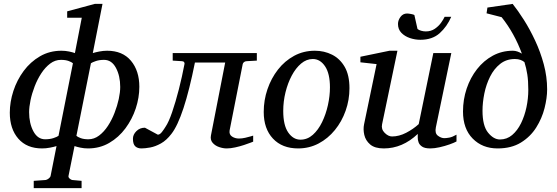

<svg xmlns="http://www.w3.org/2000/svg" viewBox="-20 -757 2888 995"><path d="M702.1 -307.1Q702.1 -251.5 683.6 -195.3Q665 -139.2 630.1 -92Q595.2 -44.9 546.1 -16.4Q497.1 12.2 436 12.2Q416 12.2 396.5 8.1Q377 3.9 366.2 0L335 154.8Q333.5 161.6 340.6 168.2Q347.7 174.8 354 175.8L402.8 180.2V217.8H154.8V180.2L216.8 175.8Q223.6 174.8 232.2 168.2Q240.7 161.6 242.2 154.8L272.9 0Q260.7 3.9 239.5 8.1Q218.3 12.2 198.2 12.2Q119.1 12.2 75 -38.3Q30.8 -88.9 30.8 -172.9Q30.8 -228.5 49.3 -285.4Q67.9 -342.3 102.8 -389.4Q137.7 -436.5 187.3 -465.3Q236.8 -494.1 298.8 -494.1Q318.8 -494.1 338.4 -490Q357.9 -485.8 368.2 -481.9L403.8 -665H328.1V-698.2L471.2 -736.8H511.2L460.9 -481.9Q473.1 -485.8 494.1 -490Q515.1 -494.1 535.2 -494.1Q615.2 -494.1 658.7 -442.1Q702.1 -390.1 702.1 -307.1ZM603 -306.2Q603 -363.8 580.8 -405.3Q558.6 -446.8 519 -446.8Q495.1 -446.8 477.1 -440.7Q459 -434.6 451.2 -429.2L376 -53.2Q381.8 -47.4 397.9 -41.3Q414.1 -35.2 438 -35.2Q467.8 -35.2 493.4 -54.4Q519 -73.7 539.3 -104.7Q559.6 -135.7 573.7 -172.4Q587.9 -209 595.5 -244.1Q603 -279.3 603 -306.2ZM357.9 -429.2Q352.1 -434.6 336.2 -440.7Q320.3 -446.8 295.9 -446.8Q265.6 -446.8 240 -427.5Q214.4 -408.2 194.1 -377.2Q173.8 -346.2 159.7 -309.6Q145.5 -272.9 138.2 -237.8Q130.9 -202.6 130.9 -175.8Q130.9 -117.7 153.1 -76.4Q175.3 -35.2 213.9 -35.2Q238.3 -35.2 256.8 -41.3Q275.4 -47.4 283.2 -53.2Z M712.9 12.2Q692.9 12.2 680.9 1.2Q668.9 -9.8 668.9 -38.1Q668.9 -59.6 686.8 -77.4Q704.6 -95.2 731 -95.2L797.9 -59.1Q808.6 -59.1 819.6 -73.5Q830.6 -87.9 837.9 -100.1Q854 -123.5 872.1 -176Q890.1 -228.5 907 -294.4Q923.8 -360.4 936 -424.8Q937.5 -429.7 934.3 -434.6Q931.2 -439.5 922.9 -439.9L875 -442.9V-481.9H1311V-442.9L1257.8 -439.9Q1249 -439.5 1243.9 -434.6Q1238.8 -429.7 1237.8 -424.8L1169.9 -81.1Q1166.5 -60.1 1182.1 -49.6Q1197.8 -39.1 1218.3 -39.1Q1233.9 -39.1 1251 -43Q1268.1 -46.9 1280 -50.5Q1292 -54.2 1292 -54.2V-22.9Q1292 -22.9 1278.6 -17.6Q1265.1 -12.2 1244.1 -5.4Q1223.1 1.5 1199.2 6.8Q1175.3 12.2 1154.8 12.2Q1136.2 12.2 1115.5 5.1Q1094.7 -2 1081.8 -17.1Q1068.8 -32.2 1073.2 -55.2L1147 -433.1H990.2Q932.6 -145 868.2 -63Q842.8 -29.8 814 -13.7Q785.2 2.4 758.5 7.3Q731.9 12.2 712.9 12.2Z M1791 -299.8Q1791 -239.3 1771.2 -183.3Q1751.5 -127.4 1715.6 -83.3Q1679.7 -39.1 1631.1 -13.4Q1582.5 12.2 1524.9 12.2Q1442.4 12.2 1394.5 -38.8Q1346.7 -89.8 1346.7 -176.8Q1346.7 -237.8 1366 -294.4Q1385.3 -351.1 1420.4 -396.2Q1455.6 -441.4 1504.4 -467.8Q1553.2 -494.1 1611.8 -494.1Q1660.2 -494.1 1700.9 -473.6Q1741.7 -453.1 1766.4 -410.4Q1791 -367.7 1791 -299.8ZM1689.9 -304.2Q1689.9 -375.5 1664.6 -413.3Q1639.2 -451.2 1601.1 -451.2Q1568.4 -451.2 1540.5 -427.7Q1512.7 -404.3 1491.9 -365.2Q1471.2 -326.2 1459.5 -278.6Q1447.8 -231 1447.8 -182.1Q1447.8 -107.9 1473.6 -70.6Q1499.5 -33.2 1537.1 -33.2Q1572.8 -33.2 1601.1 -58.3Q1629.4 -83.5 1649.2 -124.3Q1668.9 -165 1679.4 -212.4Q1689.9 -259.8 1689.9 -304.2Z M2345.7 -23.9Q2333.5 -17.1 2309.3 -8.5Q2285.2 0 2258.3 6.1Q2231.4 12.2 2210 12.2Q2181.6 12.2 2167.7 2.9Q2153.8 -6.3 2149.2 -19.3Q2144.5 -32.2 2144.8 -44.7Q2145 -57.1 2145 -63Q2065.9 12.2 1968.8 12.2Q1922.4 12.2 1898.4 -8.3Q1874.5 -28.8 1867.9 -57.9Q1861.3 -86.9 1866.7 -112.8L1931.6 -424.8L1847.7 -434.1V-462.9L1998.5 -494.1H2039.6L1960 -112.8Q1954.6 -87.4 1973.4 -68.6Q1992.2 -49.8 2011.7 -49.8Q2047.9 -49.8 2084.7 -68.8Q2121.6 -87.9 2149.9 -113.8L2225.6 -481.9H2318.8L2238.8 -97.2Q2232.4 -66.4 2249.3 -53.7Q2266.1 -41 2282.7 -41Q2292.5 -41 2308.6 -43.9Q2324.7 -46.9 2345.7 -59.1ZM2318.4 -669.9Q2296.9 -619.6 2258.8 -585.2Q2220.7 -550.8 2158.2 -550.8Q2130.9 -550.8 2104.2 -559.8Q2077.6 -568.8 2060.1 -586.9Q2042.5 -605 2042.5 -632.8Q2042.5 -651.9 2055.4 -669.4Q2068.4 -687 2089.4 -687Q2096.2 -687 2109.6 -684.6Q2123 -682.1 2127.4 -679.2L2143.6 -606.9Q2150.4 -601.1 2162.4 -597.7Q2174.3 -594.2 2186.5 -594.2Q2213.4 -594.2 2233.2 -607.7Q2252.9 -621.1 2265.6 -638.9Q2278.3 -656.7 2284.2 -669.9Z M2815.4 -293.9Q2815.4 -249.5 2802 -196.5Q2788.6 -143.6 2758.8 -96.2Q2729 -48.8 2679.7 -18.3Q2630.4 12.2 2558.6 12.2Q2480 12.2 2429.7 -38.8Q2379.4 -89.8 2379.4 -179.2Q2379.4 -241.2 2398.4 -297.9Q2417.5 -354.5 2452.1 -398.7Q2486.8 -442.9 2533.9 -468.5Q2581.1 -494.1 2637.7 -494.1Q2649.9 -494.1 2661.6 -490Q2673.3 -485.8 2684.6 -479Q2646 -584.5 2579.6 -668L2501.5 -688L2505.9 -717.8L2636.7 -736.8Q2664.1 -702.6 2695.1 -653.8Q2726.1 -605 2753.4 -546.4Q2780.8 -487.8 2798.1 -423.6Q2815.4 -359.4 2815.4 -293.9ZM2717.8 -291Q2717.8 -338.4 2712.6 -371.3Q2707.5 -404.3 2697.8 -435.1Q2689.9 -441.9 2677.5 -446.5Q2665 -451.2 2648.4 -451.2Q2604 -451.2 2572 -425.8Q2540 -400.4 2519.8 -359.9Q2499.5 -319.3 2490 -272.5Q2480.5 -225.6 2480.5 -183.1Q2480.5 -105 2509.3 -69.6Q2538.1 -34.2 2570.8 -34.2Q2606.9 -34.2 2634.3 -57.4Q2661.6 -80.6 2680.2 -118.4Q2698.7 -156.2 2708.3 -201.4Q2717.8 -246.6 2717.8 -291Z"/></svg>

Font: Charis
Style: Italic
Weight: 400
Italic angle: -11°
Designer: Walt Agee, Miriam Martin, Annie Olsen, Victor Gaultney, Lorna Priest, Alan Ward, Bob Hallissy, Martin Hosken, Sharon Cor
Foundry: SIL Global
Version: Version 7.000